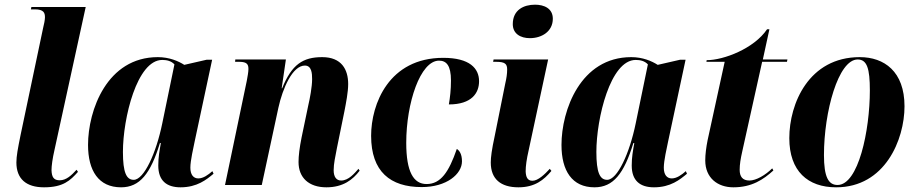

<svg xmlns="http://www.w3.org/2000/svg" viewBox="-20 -790 3911 820"><path d="M168 10C250 10 280 -19 313 -56L307 -65C285 -41 263 -20 235 -20C210 -20 201 -33 200 -63C200 -81 204 -112 213 -151L346 -760H114L112 -750H129C167 -750 172 -735 172 -716C172 -705 168 -686 164 -670L68 -214C56 -155 50 -123 50 -96C50 -26 92 10 168 10Z M497 10C577 10 623 -48 663 -179H667C661 -145 656 -119 656 -83C656 -19 691 10 751 10C822 10 862 -23 892 -48L887 -59C869 -43 848 -28 827 -28C806 -28 793 -44 793 -74C793 -104 806 -159 811 -184L886 -535H863L767 -513C742 -529 703 -546 654 -546C437 -546 356 -319 356 -171C356 -61 401 10 497 10ZM551 -22C520 -22 505 -53 505 -141C505 -285 565 -534 673 -534C692 -534 711 -530 725 -515L673 -263C647 -136 595 -22 551 -22Z M1374 10C1446 10 1487 -23 1516 -61L1511 -69C1494 -50 1469 -19 1437 -19C1417 -19 1405 -34 1405 -63C1405 -91 1412 -121 1419 -158L1451 -315C1458 -351 1467 -397 1467 -431C1467 -493 1439 -546 1356 -546C1274 -546 1226 -515 1185 -413H1183L1201 -536H985L984 -526H1002C1036 -526 1041 -514 1041 -495C1041 -482 1037 -462 1034 -445L941 0H1098L1169 -330C1187 -412 1229 -510 1282 -510C1311 -510 1313 -477 1313 -452C1313 -419 1303 -367 1297 -342L1268 -203C1259 -158 1255 -124 1255 -98C1255 -31 1299 10 1374 10Z M1781 9C1888 9 1953 -47 1953 -101C1953 -132 1942 -147 1931 -154C1897 -55 1862 -4 1802 -4C1746 -4 1715 -56 1715 -180C1715 -350 1775 -531 1855 -531C1886 -531 1906 -511 1906 -446C1906 -407 1902 -373 1897 -344C1995 -344 2026 -393 2026 -443C2026 -498 1986 -543 1873 -543C1641 -543 1565 -346 1565 -210C1565 -57 1647 9 1781 9Z M2243 -627C2293 -627 2341 -655 2341 -710C2341 -754 2304 -770 2265 -770C2217 -770 2170 -748 2170 -687C2170 -646 2203 -627 2243 -627ZM2194 10C2265 10 2303 -22 2335 -60L2328 -69C2307 -46 2278 -18 2254 -18C2232 -18 2226 -35 2225 -58C2225 -81 2229 -110 2238 -149L2321 -536H2088L2086 -526H2099C2137 -526 2146 -517 2146 -493C2146 -475 2143 -455 2138 -434L2093 -210C2080 -150 2076 -118 2076 -96C2076 -25 2119 10 2194 10Z M2519 10C2599 10 2645 -48 2685 -179H2689C2683 -145 2678 -119 2678 -83C2678 -19 2713 10 2773 10C2844 10 2884 -23 2914 -48L2909 -59C2891 -43 2870 -28 2849 -28C2828 -28 2815 -44 2815 -74C2815 -104 2828 -159 2833 -184L2908 -535H2885L2789 -513C2764 -529 2725 -546 2676 -546C2459 -546 2378 -319 2378 -171C2378 -61 2423 10 2519 10ZM2573 -22C2542 -22 2527 -53 2527 -141C2527 -285 2587 -534 2695 -534C2714 -534 2733 -530 2747 -515L2695 -263C2669 -136 2617 -22 2573 -22Z M3112 10C3191 10 3240 -23 3283 -62L3278 -71C3249 -42 3209 -19 3181 -19C3151 -19 3139 -36 3139 -65C3139 -88 3143 -112 3150 -143L3235 -526H3341L3343 -536H3238L3266 -665H3256C3201 -583 3071 -533 2998 -533L2997 -526H3075L3002 -191C2996 -161 2992 -130 2992 -105C2992 -30 3045 10 3112 10Z M3551 10C3760 10 3843 -194 3843 -336C3843 -485 3756 -546 3652 -546C3434 -546 3351 -347 3351 -200C3351 -59 3430 10 3551 10ZM3557 0C3518 0 3499 -34 3499 -128C3499 -312 3560 -536 3643 -536C3683 -536 3695 -497 3695 -404C3695 -232 3646 0 3557 0Z"/></svg>

Font: Noto Serif Display Condensed ExtraBold
Style: Italic
Weight: 800
Width: 3
Italic angle: -12°
Designer: Monotype Design Team
Foundry: Monotype Imaging Inc.
Version: Version 2.009